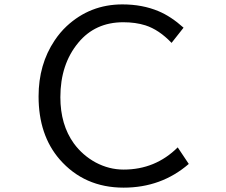

<svg xmlns="http://www.w3.org/2000/svg" viewBox="-20 -821 1040 882"><path d="M847.2 -67.9Q721.2 41 547.9 41Q367.2 41 253.9 -88.9Q157.2 -200.7 157.2 -377.9Q157.2 -525.4 231 -635.3Q255.4 -671.9 286.1 -700.7Q394 -800.8 542 -800.8Q634.3 -800.8 708.5 -769.5Q765.6 -745.6 823.2 -693.8L768.1 -624Q710.4 -684.6 647.9 -704.6Q603 -718.8 546.4 -718.8Q417 -718.8 339.4 -624.5Q257.3 -525.4 257.3 -374.5Q257.3 -248 319.3 -162.1Q359.4 -107.4 419.4 -74.7Q481 -42 547.9 -42Q693.8 -42 796.4 -144Z"/></svg>

Font: FORM UDPGothic
Style: Regular
Weight: 400
Foundry: Pronama LLC
Version: Version 1.05101